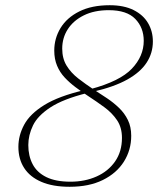

<svg xmlns="http://www.w3.org/2000/svg" viewBox="-20 -706 606 736"><path d="M337.5 -354.5 327.5 -364.5Q439.5 -394.5 485.2 -442.5Q531 -490.5 531 -549.5Q531 -600 498.5 -633.5Q466 -667 397 -667Q341.5 -667 301.5 -647.2Q261.5 -627.5 240 -594.2Q218.5 -561 218.5 -519.5Q218.5 -482 235.2 -454.5Q252 -427 280 -405.2Q308 -383.5 340.5 -362Q365.5 -346 390.5 -329.2Q415.5 -312.5 436.5 -292.2Q457.5 -272 470.2 -246Q483 -220 483 -185.5Q483 -131 455 -86.5Q427 -42 374.2 -16Q321.5 10 247 10Q182.5 10 138.8 -8.8Q95 -27.5 72.8 -61.8Q50.5 -96 50.5 -143Q50.5 -187 72.8 -228.2Q95 -269.5 150 -303.5Q205 -337.5 303 -360.5L314.5 -349.5Q222.5 -326.5 173.5 -294.5Q124.5 -262.5 106.5 -225.2Q88.5 -188 88.5 -150Q88.5 -108.5 105 -76.8Q121.5 -45 157.5 -27.2Q193.5 -9.5 250 -9.5Q305.5 -9.5 350.2 -29.5Q395 -49.5 421.2 -87.2Q447.5 -125 447.5 -177.5Q447.5 -217 428.8 -245Q410 -273 380 -295Q350 -317 317 -338.5Q292.5 -354.5 269.5 -371.8Q246.5 -389 228 -408.8Q209.5 -428.5 198.8 -454Q188 -479.5 188 -512Q188 -559 212.2 -598.8Q236.5 -638.5 284 -662.2Q331.5 -686 400.5 -686Q455 -686 492 -667.5Q529 -649 547.5 -617.5Q566 -586 566 -547Q566 -502.5 542 -465.8Q518 -429 467.8 -401Q417.5 -373 337.5 -354.5Z"/></svg>

Font: Newsreader 16pt 16pt ExtraLight
Style: Italic
Weight: 250
Italic angle: -17°
Version: Version 1.003